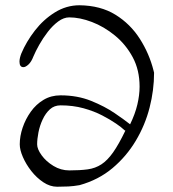

<svg xmlns="http://www.w3.org/2000/svg" viewBox="-20 -701 655 729"><path d="M197 8Q170 8 144.5 -9Q119 -26 99 -51.5Q79 -77 67 -104.5Q55 -132 55 -153Q55 -184 66 -216.5Q77 -249 97 -277Q117 -305 145.5 -322Q174 -339 210 -339Q274 -339 326 -318Q378 -297 416 -271Q454 -245 474 -229Q493 -268 501.5 -304Q510 -340 510 -372Q510 -435 484 -483.5Q458 -532 416.5 -566Q375 -600 329 -617.5Q283 -635 243 -635Q222 -635 201 -619.5Q180 -604 161.5 -580Q143 -556 129 -531Q115 -506 107 -487Q99 -466 88 -456Q77 -446 69 -446Q54 -446 54 -467Q54 -480 61 -498Q80 -543 112.5 -585Q145 -627 188.5 -654Q232 -681 282 -681Q362 -680 418.5 -645Q475 -610 511 -553.5Q547 -497 563 -433L565 -425Q565 -359 548 -292.5Q531 -226 495.5 -166.5Q460 -107 407 -62.5Q354 -18 282 2Q259 6 239.5 7Q220 8 197 8ZM243 -54Q284 -54 313 -58Q342 -62 365 -77Q388 -92 409.5 -122.5Q431 -153 456 -205Q454 -205 450 -209Q442 -217 421 -231.5Q400 -246 368.5 -262.5Q337 -279 297 -290Q257 -301 210 -301Q186 -301 169.5 -286Q153 -271 142 -247.5Q131 -224 126 -198.5Q121 -173 121 -153Q121 -135 138 -111.5Q155 -88 183 -71Q211 -54 243 -54Z"/></svg>

Font: Ruge Boogie
Style: Regular
Weight: 400
Designer: Robert E. Leuschke
Foundry: Robert E. Leuschke
Version: Version 1.010; ttfautohint (v1.8.3)